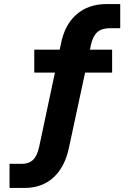

<svg xmlns="http://www.w3.org/2000/svg" viewBox="-20 -736 640 947"><path d="M27 191V72H89Q122 72 142.5 53Q163 34 173 -11L255 -397L282 -378H149V-491H300L270 -472L280 -517Q298 -613 357 -664.5Q416 -716 506 -716H573V-597H523Q482 -597 460 -577.5Q438 -558 428 -513L420 -472L400 -491H533V-378H381L404 -398L320 -7Q300 88 243.5 139.5Q187 191 101 191Z"/></svg>

Font: Mulish ExtraLight ExtraBold
Style: Regular
Weight: 800
Version: Version 3.603